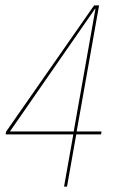

<svg xmlns="http://www.w3.org/2000/svg" viewBox="-20 -695 466 715"><path d="M218.5 0H229.5L264 -194.5H356.5L358 -205.5H265.5L349 -675H330.5L2.5 -204.5L1 -194.5H253ZM17 -205.5 334 -662.5H335.5L254.5 -205.5Z"/></svg>

Font: Anybody Thin
Style: Italic
Weight: 100
Italic angle: -10°
Designer: Tyler Finck
Foundry: Etcetera Type Company
Version: Version 1.114;gftools[0.9.25]